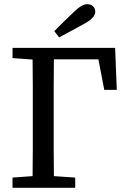

<svg xmlns="http://www.w3.org/2000/svg" viewBox="-20 -899 607 919"><path d="M240 -750Q264 -774 287.5 -797.5Q311 -821 335 -843Q372 -879 397 -879Q414 -879 425 -869Q436 -859 436 -843Q436 -815 388 -788Q357 -771 326 -754Q295 -737 263 -720ZM40 -621V-670H531L539 -469H479L451 -615H238Q237 -552 237 -488Q237 -424 237 -359V-310Q237 -247 237 -183.5Q237 -120 238 -56L340 -49V0H40V-49L136 -56Q137 -119 137 -182.5Q137 -246 137 -310V-359Q137 -423 137 -486.5Q137 -550 136 -614Z"/></svg>

Font: Source Serif 4 SmText
Style: Regular
Weight: 400
Designer: Frank Grießhammer
Foundry: Adobe
Version: Version 4.005;hotconv 1.1.0;makeotfexe 2.6.0